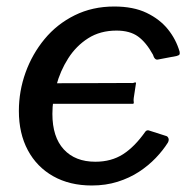

<svg xmlns="http://www.w3.org/2000/svg" viewBox="-20 -560 597 590"><path d="M262 10Q194 10 143.5 -18.5Q93 -47 65.5 -98.5Q38 -150 38 -219Q38 -280 58.5 -337Q79 -394 117 -440Q155 -486 209.5 -513Q264 -540 331 -540Q390 -540 430.5 -520.5Q471 -501 496 -470Q521 -439 532 -401Q533 -395 531.5 -392.5Q530 -390 523 -388L465 -377Q455 -375 450 -392Q429 -430 404 -448Q379 -466 338 -466Q288 -466 251 -442.5Q214 -419 189.5 -380.5Q165 -342 153 -297Q141 -252 141 -210Q141 -139 176 -101Q211 -63 273 -63Q322 -63 358 -86Q394 -109 427 -156Q432 -162 441 -158L491 -142Q495 -141 497.5 -135.5Q500 -130 496 -122Q481 -98 458.5 -74.5Q436 -51 407 -32Q378 -13 341.5 -1.5Q305 10 262 10ZM97 -241 106 -304 379 -305Q388 -304 392.5 -306Q397 -308 398 -305L391 -259Q390 -252 391 -246.5Q392 -241 388 -241Z"/></svg>

Font: Libre Franklin Medium
Style: Italic
Weight: 500
Italic angle: -8°
Designer: Pablo Impallari, Rodrigo Fuenzalida, Nhung Nguyen
Foundry: Impallari Type
Version: Version 3.000